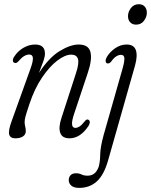

<svg xmlns="http://www.w3.org/2000/svg" viewBox="-20 -649 718 912"><path d="M49 -350.5Q41.5 -352.5 41.2 -361.5Q41 -370.5 47.5 -380Q65 -407 91.8 -422.2Q118.5 -437.5 147 -437.5Q193.5 -437.5 193.5 -394.5Q193.5 -380.5 187 -361.2Q180.5 -342 165 -302.5Q212.5 -375.5 263.5 -406.5Q314.5 -437.5 353.5 -437.5Q400.5 -437.5 409.5 -402.2Q418.5 -367 397.5 -304.5L332 -108Q309.5 -41.5 338 -41.5Q347 -41.5 357.5 -48Q368 -54.5 383.5 -74Q392.5 -84.5 399 -80.5Q405 -78.5 406.2 -71Q407.5 -63.5 401.5 -52.5Q362 8 310 8Q275.5 8 266.2 -17.8Q257 -43.5 272 -89L341 -301.5Q357 -350.5 350 -370Q343 -389.5 318.5 -389.5Q289.5 -389.5 252.5 -361.5Q215.5 -333.5 179.8 -280.8Q144 -228 119.5 -154Q105.5 -112.5 101.2 -96.2Q97 -80 97 -70.5Q97 -57.5 99.8 -47.8Q102.5 -38 102.5 -26Q102.5 -10 89 -1Q75.5 8 53 8Q28 8 23.5 -11Q19 -30 36 -75.5L124.5 -322Q137.5 -357.5 136.2 -373.8Q135 -390 119 -390Q94.5 -390 68.5 -359Q58 -346.5 49 -350.5ZM626.5 -532Q609 -532 598.5 -543Q588 -554 588 -572.5Q588 -592.5 601.8 -610.8Q615.5 -629 640 -629Q657 -629 667.2 -618Q677.5 -607 677.5 -588.5Q677.5 -568.5 663.8 -550.2Q650 -532 626.5 -532ZM621.5 -338 493 114.5Q473.5 182.5 439.5 213Q405.5 243.5 356.5 243.5Q331 243.5 318.8 232.8Q306.5 222 306.5 207Q306.5 192.5 315.2 183.2Q324 174 341 174Q356 174 367.5 179.8Q379 185.5 396 185.5Q414 185.5 427 176Q440 166.5 448.5 144Q455.5 120.5 456 85.2Q456.5 50 472 -6.5L562.5 -324.5Q571.5 -356.5 570.8 -372.5Q570 -388.5 554.5 -388.5Q544 -388.5 532.2 -381.2Q520.5 -374 508 -356.5Q498.5 -344.5 488 -348.5Q482.5 -350 481.8 -358.5Q481 -367 487.5 -378.5Q501 -401.5 526.5 -419.5Q552 -437.5 582 -437.5Q615.5 -437.5 625 -411.5Q634.5 -385.5 621.5 -338Z"/></svg>

Font: Fraunces 144pt SuperSoft Light
Style: Italic
Weight: 300
Italic angle: -16°
Version: Version 1.000;[b76b70a41]